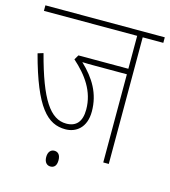

<svg xmlns="http://www.w3.org/2000/svg" viewBox="-106 -707 774 873"><g transform="rotate(15 281.0 -271.0)"><path d="M465 -596H562V-622H0V-596H439V-441H204L191 -419C254 -363 302 -298 302 -212C302 -155 277 -127 230 -127C155 -127 102 -205 48 -410L22 -402C86 -162 149 -101 233 -101C282 -101 329 -133 329 -210C329 -295 290 -358 229 -416C247 -415 268 -415 287 -415H439V0H465ZM182 43C182 69 196 80 211 80C228 80 240 70 240 43C240 19 229 6 211 6C195 6 182 18 182 43Z"/></g></svg>

Font: Noto Sans Condensed Thin
Style: Regular
Weight: 100
Width: 3
Designer: Monotype Design Team
Foundry: Monotype Imaging Inc.
Version: Version 2.013